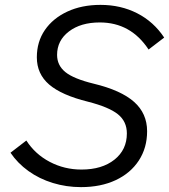

<svg xmlns="http://www.w3.org/2000/svg" viewBox="-20 -751 693 787"><path d="M23 -125 88 -175Q124 -119 184 -87.5Q244 -56 314 -56Q398 -56 449 -96.5Q500 -137 500 -204Q500 -253 463.5 -282.5Q427 -312 341 -334Q232 -361 181.5 -404.5Q131 -448 131 -516Q131 -580 164 -628Q197 -676 256 -703.5Q315 -731 392 -731Q475 -731 542.5 -696.5Q610 -662 653 -597L589 -548Q516 -659 389 -659Q311 -659 262.5 -622Q214 -585 214 -526Q214 -483 248 -455.5Q282 -428 364 -408Q476 -381 529.5 -333.5Q583 -286 583 -213Q583 -145 549 -93Q515 -41 454 -12.5Q393 16 312 16Q252 16 196.5 -1Q141 -18 96.5 -50Q52 -82 23 -125Z"/></svg>

Font: Wix Madefor Text
Style: Italic
Weight: 400
Italic angle: -12°
Designer: Dalton Maag Ltd
Foundry: Dalton Maag Ltd
Version: Version 3.100